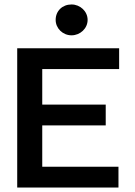

<svg xmlns="http://www.w3.org/2000/svg" viewBox="-20 -839 603 859"><path d="M300 -681C339 -681 372 -712 372 -750C372 -788 339 -819 300 -819C259 -819 229 -790 229 -750C229 -712 261 -681 300 -681ZM57 0H510V-93H169V-278H453V-371H169V-530H513V-623H57Z"/></svg>

Font: Inconsolata SemiExpanded
Style: Bold
Weight: 700
Width: 6
Monospace: yes
Designer: Raph Levien, Cyreal, Brenton Simpson
Foundry: Raph Levien, Cyreal, Google
Version: Version 3.100